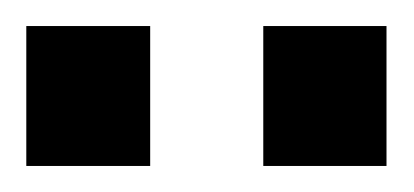

<svg xmlns="http://www.w3.org/2000/svg" viewBox="-20 -740 315 146"><path d="M0 -613.8V-720.2H94.2V-613.8ZM180.2 -613.8V-720.2H273.9V-613.8Z"/></svg>

Font: Aspekta 450
Style: Regular
Weight: 450
Designer: Ivo Dolenc
Version: Version 2.000